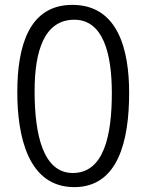

<svg xmlns="http://www.w3.org/2000/svg" viewBox="-20 -755 598 788"><path d="M439 -373C439 -203 408 -45 279 -45C157 -45 122 -202 122 -381C122 -546 162 -674 285 -674C403 -674 439 -536 439 -373ZM510 -374C510 -550 465 -735 277 -735C100 -735 51 -568 51 -377C51 -200 93 13 285 13C465 13 510 -177 510 -374Z"/></svg>

Font: Perun Light
Style: Regular
Weight: 300
Foundry: Copyright (c) Stefan Peev, Context Ltd, 2016
Version: Version 1.089